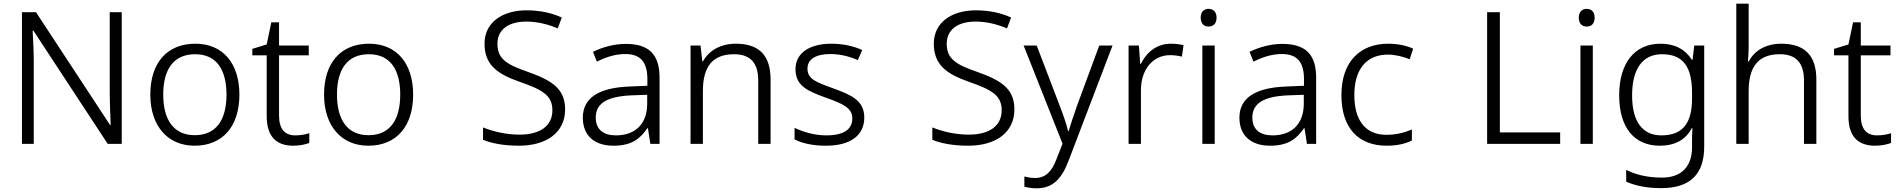

<svg xmlns="http://www.w3.org/2000/svg" viewBox="-20 -780 10297 1041"><path d="M640 0V-714H575V-278C575 -219 579 -140 580 -102H577L175 -714H99V0H163V-433C163 -500 160 -563 157 -614H161L564 0Z M1278 -267C1278 -436 1189 -543 1039 -543C887 -543 795 -441 795 -267C795 -96 890 10 1035 10C1189 10 1278 -97 1278 -267ZM865 -267C865 -404 921 -486 1038 -486C1157 -486 1208 -398 1208 -267C1208 -134 1155 -47 1036 -47C919 -47 865 -134 865 -267Z M1581 -46C1523 -46 1493 -82 1493 -153V-480H1654V-533H1493V-659H1451L1426 -539L1348 -515V-480H1426V-151C1426 -33 1484 10 1571 10C1604 10 1637 3 1657 -5V-58C1638 -51 1609 -46 1581 -46Z M2220 -267C2220 -436 2131 -543 1981 -543C1829 -543 1737 -441 1737 -267C1737 -96 1832 10 1977 10C2131 10 2220 -97 2220 -267ZM1807 -267C1807 -404 1863 -486 1980 -486C2099 -486 2150 -398 2150 -267C2150 -134 2097 -47 1978 -47C1861 -47 1807 -134 1807 -267Z M3044 -187C3044 -301 2969 -345 2843 -390C2731 -429 2677 -458 2677 -543C2677 -620 2738 -663 2833 -663C2892 -663 2950 -649 3004 -626L3026 -685C2971 -710 2908 -724 2835 -724C2703 -724 2607 -658 2607 -543C2607 -429 2676 -379 2796 -337C2923 -293 2975 -262 2975 -182C2975 -96 2906 -50 2797 -50C2720 -50 2648 -69 2599 -89V-22C2645 -3 2710 10 2794 10C2941 10 3044 -60 3044 -187Z M3373 -542C3307 -542 3244 -523 3195 -499L3216 -446C3265 -470 3315 -487 3370 -487C3447 -487 3490 -450 3490 -351V-315L3395 -311C3226 -305 3140 -249 3140 -142C3140 -42 3206 10 3306 10C3402 10 3449 -25 3490 -85H3493L3506 0H3556V-360C3556 -487 3496 -542 3373 -542ZM3403 -263 3489 -266V-216C3488 -106 3423 -46 3319 -46C3252 -46 3210 -78 3210 -142C3210 -218 3268 -257 3403 -263Z M3969 -543C3886 -543 3823 -505 3792 -448H3788L3778 -533H3724V0H3791V-286C3791 -417 3842 -486 3960 -486C4047 -486 4091 -440 4091 -344V0H4158V-348C4158 -484 4092 -543 3969 -543Z M4666 -143C4666 -234 4597 -265 4500 -300C4404 -335 4358 -351 4358 -408C4358 -459 4403 -487 4483 -487C4536 -487 4589 -473 4631 -454L4655 -509C4607 -530 4552 -543 4487 -543C4370 -543 4293 -493 4293 -405C4293 -314 4359 -286 4459 -250C4559 -215 4601 -191 4601 -138C4601 -81 4559 -46 4459 -46C4396 -46 4333 -65 4288 -87V-24C4328 -4 4383 10 4458 10C4589 10 4666 -44 4666 -143Z M5480 -187C5480 -301 5405 -345 5279 -390C5167 -429 5113 -458 5113 -543C5113 -620 5174 -663 5269 -663C5328 -663 5386 -649 5440 -626L5462 -685C5407 -710 5344 -724 5271 -724C5139 -724 5043 -658 5043 -543C5043 -429 5112 -379 5232 -337C5359 -293 5411 -262 5411 -182C5411 -96 5342 -50 5233 -50C5156 -50 5084 -69 5035 -89V-22C5081 -3 5146 10 5230 10C5377 10 5480 -60 5480 -187Z M5530 -533 5741 -1 5708 83C5683 150 5649 185 5592 185C5569 185 5550 181 5534 177V232C5552 237 5573 241 5601 241C5692 241 5739 184 5775 88L6012 -533H5940L5821 -211C5801 -154 5783 -101 5774 -69H5771C5762 -108 5746 -154 5724 -211L5601 -533Z M6328 -543C6250 -543 6195 -494 6166 -434H6162L6155 -533H6099V0H6166V-290C6166 -405 6232 -481 6324 -481C6346 -481 6368 -478 6388 -473L6397 -535C6377 -540 6352 -543 6328 -543Z M6533 -732C6507 -732 6490 -715 6490 -684C6490 -653 6507 -636 6533 -636C6559 -636 6576 -653 6576 -684C6576 -715 6559 -732 6533 -732ZM6566 -533H6499V0H6566Z M6933 -542C6867 -542 6804 -523 6755 -499L6776 -446C6825 -470 6875 -487 6930 -487C7007 -487 7050 -450 7050 -351V-315L6955 -311C6786 -305 6700 -249 6700 -142C6700 -42 6766 10 6866 10C6962 10 7009 -25 7050 -85H7053L7066 0H7116V-360C7116 -487 7056 -542 6933 -542ZM6963 -263 7049 -266V-216C7048 -106 6983 -46 6879 -46C6812 -46 6770 -78 6770 -142C6770 -218 6828 -257 6963 -263Z M7498 10C7557 10 7600 -1 7635 -18V-78C7597 -62 7552 -49 7497 -49C7379 -49 7323 -133 7323 -264C7323 -403 7387 -484 7506 -484C7543 -484 7588 -473 7623 -459L7642 -516C7609 -532 7559 -543 7507 -543C7357 -543 7253 -449 7253 -264C7253 -85 7346 10 7498 10Z M8043 0H8439V-62H8112V-714H8043Z M8583 -732C8557 -732 8540 -715 8540 -684C8540 -653 8557 -636 8583 -636C8609 -636 8626 -653 8626 -684C8626 -715 8609 -732 8583 -732ZM8616 -533H8549V0H8616Z M8983 -543C8840 -543 8759 -435 8759 -263C8759 -88 8841 10 8979 10C9061 10 9120 -22 9153 -86H9156C9155 -65 9154 -33 9154 -9V19C9154 120 9099 183 8991 183C8914 183 8847 167 8797 141V205C8847 227 8908 240 8987 240C9150 240 9220 159 9220 14V-533H9166L9157 -456H9153C9117 -512 9062 -543 8983 -543ZM8991 -486C9108 -486 9154 -415 9154 -276V-246C9154 -123 9112 -46 8988 -46C8884 -46 8829 -122 8829 -263C8829 -404 8884 -486 8991 -486Z M9461 -523V-760H9394V0H9461V-285C9461 -417 9512 -486 9630 -486C9717 -486 9761 -440 9761 -344V0H9828V-348C9828 -483 9762 -543 9637 -543C9554 -543 9491 -505 9462 -447H9457C9459 -471 9461 -496 9461 -523Z M10157 -46C10099 -46 10069 -82 10069 -153V-480H10230V-533H10069V-659H10027L10002 -539L9924 -515V-480H10002V-151C10002 -33 10060 10 10147 10C10180 10 10213 3 10233 -5V-58C10214 -51 10185 -46 10157 -46Z"/></svg>

Font: Noto Sans Syriac Light
Style: Regular
Weight: 300
Designer: Patrick Giasson and the Monotype Design Team
Foundry: Monotype Imaging Inc.
Version: Version 3.000